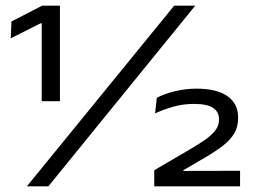

<svg xmlns="http://www.w3.org/2000/svg" viewBox="-20 -659 896 679"><path d="M127.5 -301V-576.5H123.5L18 -523.5L20.5 -583L129 -639H192V-301ZM75 0 596 -639H670.5L151 0ZM525.5 0V-57L652 -131Q682 -148.5 705 -164.5Q728 -180.5 741.2 -197.5Q754.5 -214.5 754.5 -234.5V-237Q754.5 -264 733.2 -277.8Q712 -291.5 666.5 -291.5Q627.5 -291.5 593.2 -281.8Q559 -272 528.5 -258L534.5 -313Q558.5 -326.5 597 -336Q635.5 -345.5 674.5 -345.5Q746 -345.5 784 -319.2Q822 -293 822 -244V-240Q822 -210.5 808.5 -187.5Q795 -164.5 769 -144.2Q743 -124 704.5 -101.5L628.5 -57V-43.5L592 -54.5L829 -55V0Z"/></svg>

Font: Anek Gujarati SemiExpanded
Style: Regular
Weight: 400
Width: 6
Designer: Mrunmayee Ghaisas (Gujarati), Yesha Goshar (Latin)
Foundry: Ek Type
Version: Version 1.003